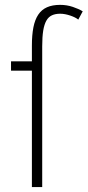

<svg xmlns="http://www.w3.org/2000/svg" viewBox="-20 -762 357 782"><path d="M298.8 -682.1Q293 -687 284.4 -691.2Q275.9 -695.3 265.9 -698.7Q255.9 -702.1 245.4 -704.1Q234.9 -706.1 225.1 -706.1Q205.6 -706.1 191.7 -699.7Q177.7 -693.4 168.9 -678Q160.2 -662.6 156 -637.2Q151.9 -611.8 151.9 -573.2V0H109.9V-474.1H24.9V-512.2H109.9V-576.2Q109.9 -619.1 116 -650.4Q122.1 -681.6 135.7 -702.1Q149.4 -722.7 171.4 -732.4Q193.4 -742.2 225.1 -742.2Q252 -742.2 276.6 -733.9Q301.3 -725.6 316.9 -715.8Z"/></svg>

Font: Clear Sans Thin
Style: Regular
Weight: 250
Foundry: Intel Corporation
Version: Version 1.00